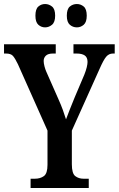

<svg xmlns="http://www.w3.org/2000/svg" viewBox="-21 -934 590 954"><path d="M131 0V-46H152Q179 -46 197 -59Q215 -72 215 -115V-285L68 -615Q54 -644 43.5 -656Q33 -668 9 -668H-1V-714H256V-668H242Q218 -668 207 -657.5Q196 -647 196 -631Q196 -620 200 -604.5Q204 -589 209 -578L269 -442Q282 -413 291 -388.5Q300 -364 307 -341Q315 -363 326 -390.5Q337 -418 350 -450L398 -563Q406 -583 410 -599.5Q414 -616 414 -626Q414 -649 400 -658.5Q386 -668 360 -668H344V-714H549V-668H540Q520 -668 506.5 -652Q493 -636 473 -590L336 -285V-118Q336 -72 353 -59Q370 -46 394 -46H420V0ZM361 -798Q341 -798 326 -811Q311 -824 311 -856Q311 -889 326 -901.5Q341 -914 361 -914Q380 -914 395 -901.5Q410 -889 410 -856Q410 -824 395 -811Q380 -798 361 -798ZM203 -798Q184 -798 169.5 -811Q155 -824 155 -856Q155 -889 169.5 -901.5Q184 -914 203 -914Q222 -914 237.5 -901.5Q253 -889 253 -856Q253 -824 237.5 -811Q222 -798 203 -798Z"/></svg>

Font: Noto Serif Bengali ExtraCondensed SemiBold
Style: Regular
Weight: 600
Width: 2
Designer: Juan Bruce, Universal Thirst, Indian Type Foundry and the Monotype Design Team.
Foundry: Monotype Imaging Inc.
Version: Version 2.003; ttfautohint (v1.8.4.7-5d5b)